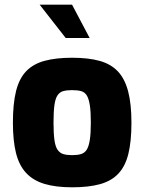

<svg xmlns="http://www.w3.org/2000/svg" viewBox="-20 -793 615 818"><path d="M287 5Q218 5 169.5 -9.5Q121 -24 91 -56.5Q61 -89 48 -141.5Q35 -194 35 -270Q35 -352 48.5 -405.5Q62 -459 92 -490Q122 -521 170.5 -534Q219 -547 287 -547Q357 -547 405 -533.5Q453 -520 482.5 -488.5Q512 -457 526 -403.5Q540 -350 540 -270Q540 -191 527 -138Q514 -85 484.5 -53.5Q455 -22 406.5 -8.5Q358 5 287 5ZM287 -132Q310 -132 325 -136.5Q340 -141 349 -154.5Q358 -168 362.5 -196Q367 -224 367 -271Q367 -318 362.5 -346Q358 -374 349 -387.5Q340 -401 325 -405Q310 -409 287 -409Q265 -409 250 -405Q235 -401 225.5 -387.5Q216 -374 212 -346Q208 -318 208 -271Q208 -224 212 -196Q216 -168 225.5 -154.5Q235 -141 250 -136.5Q265 -132 287 -132ZM260 -631 149 -773H287L362 -631Z"/></svg>

Font: Exo Thin ExtraBold
Style: Regular
Weight: 800
Version: Version 2.000